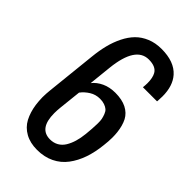

<svg xmlns="http://www.w3.org/2000/svg" viewBox="-247 -902 995 995"><g transform="rotate(45 250.0 -404.5)"><path d="M231.4 8.8Q180.7 8.8 144.3 -11.5Q107.9 -31.7 88.4 -67.9Q69.3 -104.5 62.5 -151.4Q59.1 -176.3 58.6 -203.6Q58.6 -228.5 61.5 -255.4L90.8 -533.7Q95.7 -582.5 106 -623.3Q116.2 -664.1 134.3 -700.7Q152.3 -737.3 177.2 -762.7Q202.1 -788.1 238 -803Q273.9 -817.9 318.4 -817.9Q412.1 -817.9 457 -767.1Q495.6 -723.6 495.6 -647Q495.6 -634.3 494.6 -621.1Q493.7 -615.2 493.7 -608.9H390.1Q392.1 -626 392.1 -640.6Q392.1 -679.7 379.4 -702.1Q362.3 -732.4 310.5 -732.4Q215.3 -732.4 196.8 -558.6L183.6 -432.6Q203.1 -457.5 235.6 -472.7Q268.1 -487.8 309.6 -487.8Q358.9 -487.8 391.6 -471.2Q424.3 -454.6 440.4 -424.3Q456.1 -393.6 460.9 -350.6Q462.9 -332.5 462.9 -313Q462.9 -285.2 459 -253.9Q453.1 -196.8 437 -150.1Q420.9 -103.5 393.8 -67.4Q366.7 -31.2 325.4 -11.2Q284.2 8.8 231.4 8.8ZM240.7 -77.1Q266.6 -77.1 286.9 -88.6Q307.1 -100.1 320.1 -121.3Q333 -142.6 340.8 -168.9Q348.6 -195.3 352.1 -228.5Q354.5 -254.4 355.7 -270.3Q356.9 -286.1 357.4 -307.6Q357.4 -311 357.4 -314.5Q357.4 -331.1 355.5 -341.8Q353 -354.5 347.4 -369.1Q341.8 -383.8 332.8 -391.6Q323.7 -399.4 309.3 -404.5Q294.9 -409.7 275.4 -409.7Q244.1 -409.7 218.3 -393.6Q192.4 -377.4 175.8 -355L162.6 -231.9Q160.2 -209 160.2 -189.5Q160.2 -77.1 240.7 -77.1Z"/></g></svg>

Font: Oswald
Style: Regular
Weight: 400
Designer: Vernon Adams
Foundry: Vernon Adams
Version: 3.0; ttfautohint (v0.94.23-7a4d-dirty) -l 8 -r 50 -G 200 -x 